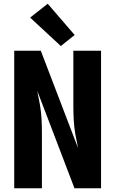

<svg xmlns="http://www.w3.org/2000/svg" viewBox="-20 -1006 616 1026"><path d="M56 0H204V-294Q204 -332 202 -370Q200 -408 193.5 -445.5Q187 -483 179 -521L378 0H520V-735H372V-441Q372 -403 374 -365Q376 -327 382.5 -289.5Q389 -252 397 -215L198 -735H56ZM305 -760 379 -819 235 -986 141 -912Z"/></svg>

Font: Iosevka Sparkle Heavy
Style: Regular
Weight: 900
Designer: Belleve Invis
Foundry: Belleve Invis
Version: Version 4.5.0; ttfautohint (v1.8.3)